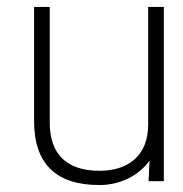

<svg xmlns="http://www.w3.org/2000/svg" viewBox="-20 -521 526 552"><path d="M78 -501V-173C78 -50 141 11 266 11C323 11 377 -14 410 -59L407 0H451V-501H406V-163C406 -72 347 -30 266 -30C175 -30 123 -75 123 -168V-501Z"/></svg>

Font: Advent Pro
Style: Light
Weight: 300
Designer: Andreas Kalpakidis
Foundry: Andreas Kalpakidis
Version: Version 2.002 2007